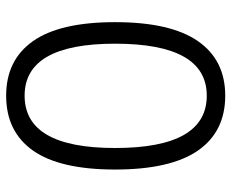

<svg xmlns="http://www.w3.org/2000/svg" viewBox="-84 -662 752 624"><g transform="rotate(-90 292.0 -350.0)"><path d="M293 6Q176 6 114.5 -83Q53 -172 53 -352Q53 -531 114.5 -618.5Q176 -706 293 -706Q409 -706 470.5 -618.5Q532 -531 532 -352Q532 -172 470.5 -83Q409 6 293 6ZM293 -54Q462 -54 462 -352Q462 -646 293 -646Q123 -646 123 -352Q123 -54 293 -54Z"/></g></svg>

Font: Asap Condensed Light
Style: Regular
Weight: 300
Width: 3
Designer: Pablo Cosgaya
Foundry: Omnibus-Type
Version: Version 3.001; ttfautohint (v1.8.4.7-5d5b)